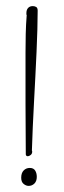

<svg xmlns="http://www.w3.org/2000/svg" viewBox="-20 -628 210 632"><path d="M67.9 -578.1Q66.9 -579.6 66.9 -581.5Q66.9 -583.5 66.9 -585Q66.9 -595.7 72.5 -601.8Q78.1 -607.9 87.9 -607.9Q94.2 -607.9 99.1 -605Q104 -602.1 104 -592.8Q104 -565.4 103 -531Q102.1 -496.6 100.3 -457.5Q98.6 -418.5 96.4 -376.7Q94.2 -335 92 -292.7Q89.8 -250.5 87.9 -210Q85.9 -169.4 85 -132.8Q85.9 -131.3 85.9 -130.1Q85.9 -128.9 85.9 -127.9Q85.9 -122.1 81.1 -117.9Q76.2 -113.8 70.8 -113.8Q68.4 -113.8 66.7 -115.5Q64.9 -117.2 64.9 -120.1Q64 -200.2 64 -284.4Q64 -368.7 64 -455.1Q64 -485.8 64.7 -516.6Q65.4 -547.4 67.9 -578.1ZM78.1 -75.2Q90.3 -75.2 95.7 -66.7Q101.1 -58.1 101.1 -45.9Q101.1 -31.7 93.3 -23.9Q85.4 -16.1 74.2 -16.1Q65.9 -16.1 57.9 -22.5Q49.8 -28.8 49.8 -43Q49.8 -58.6 57.9 -66.9Q65.9 -75.2 78.1 -75.2Z"/></svg>

Font: Stalemate
Style: Regular
Weight: 400
Designer: Astigmatic (AOETI)
Foundry: Astigmatic (AOETI)
Version: Version 001.000